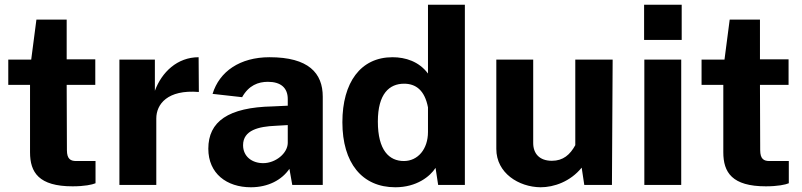

<svg xmlns="http://www.w3.org/2000/svg" viewBox="-20 -782 3393 812"><path d="M383 -531H262V-699H134L112 -530H15V-423H107V-138C107 -53 144 6 287 6C337 6 370 -1 384 -7V-101H302C279 -101 263 -109 263 -147L262 -423H383Z M641 0V-281C641 -341 688 -404 821 -393L820 -540C730 -540 664 -477 635 -398V-530H485V0Z M1041 10C1114 10 1172 -21 1204 -68L1216 0H1345V-373C1345 -473 1285 -540 1120 -540C995 -540 908 -480 879 -385L1004 -371C1032 -421 1072 -436 1113 -436C1167 -436 1197 -411 1197 -363V-335L1133 -332C945 -328 861 -268 861 -153C861 -48 939 10 1041 10ZM1093 -92C1046 -92 1008 -120 1008 -168C1008 -232 1075 -247 1145 -250L1197 -253V-177C1196 -133 1145 -92 1093 -92Z M1652 10C1742 10 1799 -36 1822 -72L1833 0H1946V-762H1790V-471C1752 -522 1695 -540 1640 -540C1505 -540 1428 -433 1428 -265C1428 -93 1511 10 1652 10ZM1688 -101C1626 -101 1578 -146 1578 -268C1578 -386 1627 -428 1689 -428C1738 -428 1776 -401 1790 -328V-224C1790 -151 1747 -101 1688 -101Z M2266 10C2323 10 2392 -14 2440 -73L2451 0H2568L2571 -530H2413V-168C2391 -128 2362 -102 2314 -102C2261 -102 2235 -133 2235 -177V-530H2079V-152C2079 -50 2174 9 2266 10Z M2705 -530V0H2861V-530ZM2704 -762V-613H2863V-762Z M3315 -531H3194V-699H3066L3044 -530H2947V-423H3039V-138C3039 -53 3076 6 3219 6C3269 6 3302 -1 3316 -7V-101H3234C3211 -101 3195 -109 3195 -147L3194 -423H3315Z"/></svg>

Font: Cheyenne Sans
Style: Bold
Weight: 700
Designer: The Public Sans project authors (U.S. Web Design System), Libre Franklin designed by Pablo Impallari and Rodrigo Fuenzal
Foundry: The Cheyenne Sans Project Authors
Version: Version 2.007